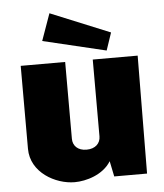

<svg xmlns="http://www.w3.org/2000/svg" viewBox="-53 -782 715 839"><g transform="rotate(-5 304.5 -362.5)"><path d="M195 -735 153 -617 430 -551 456 -628ZM241 10C291 10 366 -11 401 -68L415 0H559L563 -517H366V-180C366 -150 344 -127 305 -127C266 -127 245 -150 245 -180V-517H50V-153C50 -49 157 10 241 10Z"/></g></svg>

Font: United Sans Black
Style: Regular
Weight: 900
Designer: Pablo Impallari, Rodrigo Fuenzalida (Modified by Dan O. Williams)
Version: Version 1.000;PS 001.000;hotconv 1.0.88;makeotf.lib2.5.64775